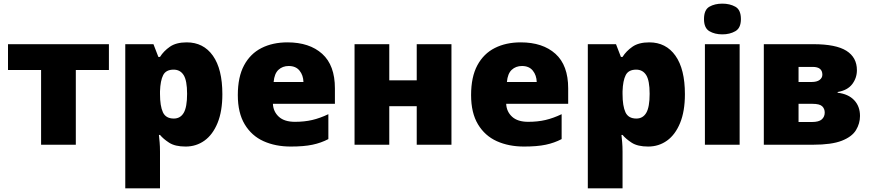

<svg xmlns="http://www.w3.org/2000/svg" viewBox="-20 -796 4784 1056"><path d="M579 -411H397V0H206V-411H24V-553H579Z M1007 -563Q1099 -563 1151 -489.5Q1203 -416 1203 -278Q1203 -184 1176.5 -119.5Q1150 -55 1104.5 -22.5Q1059 10 1001 10Q943 10 910.5 -11Q878 -32 860 -54H854Q856 -35 858 -13Q860 9 860 38V240H669V-553H824L851 -483H860Q880 -515 914.5 -539Q949 -563 1007 -563ZM935 -413Q893 -413 877.5 -383Q862 -353 860 -294V-279Q860 -213 876 -178.5Q892 -144 936 -144Q972 -144 990.5 -175.5Q1009 -207 1009 -280Q1009 -353 990 -383Q971 -413 935 -413Z M1561 -563Q1682 -563 1752 -500Q1822 -437 1822 -310V-225H1481Q1483 -182 1513.5 -154Q1544 -126 1602 -126Q1654 -126 1697 -136Q1740 -146 1786 -168V-31Q1746 -10 1698.5 0Q1651 10 1579 10Q1495 10 1429.5 -19.5Q1364 -49 1326 -112Q1288 -175 1288 -273Q1288 -373 1322.5 -437Q1357 -501 1418.5 -532Q1480 -563 1561 -563ZM1568 -433Q1534 -433 1511.5 -412Q1489 -391 1485 -345H1649Q1648 -382 1627.5 -407.5Q1607 -433 1568 -433Z M2121 -553V-354H2272V-553H2463V0H2272V-212H2121V0H1930V-553Z M2844 -563Q2965 -563 3035 -500Q3105 -437 3105 -310V-225H2764Q2766 -182 2796.5 -154Q2827 -126 2885 -126Q2937 -126 2980 -136Q3023 -146 3069 -168V-31Q3029 -10 2981.5 0Q2934 10 2862 10Q2778 10 2712.5 -19.5Q2647 -49 2609 -112Q2571 -175 2571 -273Q2571 -373 2605.5 -437Q2640 -501 2701.5 -532Q2763 -563 2844 -563ZM2851 -433Q2817 -433 2794.5 -412Q2772 -391 2768 -345H2932Q2931 -382 2910.5 -407.5Q2890 -433 2851 -433Z M3551 -563Q3643 -563 3695 -489.5Q3747 -416 3747 -278Q3747 -184 3720.5 -119.5Q3694 -55 3648.5 -22.5Q3603 10 3545 10Q3487 10 3454.5 -11Q3422 -32 3404 -54H3398Q3400 -35 3402 -13Q3404 9 3404 38V240H3213V-553H3368L3395 -483H3404Q3424 -515 3458.5 -539Q3493 -563 3551 -563ZM3479 -413Q3437 -413 3421.5 -383Q3406 -353 3404 -294V-279Q3404 -213 3420 -178.5Q3436 -144 3480 -144Q3516 -144 3534.5 -175.5Q3553 -207 3553 -280Q3553 -353 3534 -383Q3515 -413 3479 -413Z M3953 -776Q3994 -776 4024.5 -759Q4055 -742 4055 -691Q4055 -642 4024.5 -624.5Q3994 -607 3953 -607Q3911 -607 3881.5 -624.5Q3852 -642 3852 -691Q3852 -742 3881.5 -759Q3911 -776 3953 -776ZM4048 -553V0H3857V-553Z M4693 -410Q4693 -367 4667 -333Q4641 -299 4587 -290V-286Q4646 -279 4678 -245Q4710 -211 4710 -158Q4710 -117 4688 -80.5Q4666 -44 4610 -22Q4554 0 4452 0H4181V-553H4453Q4578 -553 4635.5 -516.5Q4693 -480 4693 -410ZM4503 -385Q4503 -428 4450 -428H4372V-345H4443Q4473 -345 4488 -356.5Q4503 -368 4503 -385ZM4516 -177Q4516 -198 4502 -211.5Q4488 -225 4448 -225H4372V-125H4446Q4484 -125 4500 -139.5Q4516 -154 4516 -177Z"/></svg>

Font: Noto Sans Black
Style: Regular
Weight: 900
Designer: Monotype Design Team
Foundry: Monotype Imaging Inc.
Version: Version 2.007